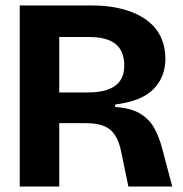

<svg xmlns="http://www.w3.org/2000/svg" viewBox="-20 -680 668 700"><path d="M52 0V-660H317Q364 -660 404.5 -652Q445 -644 478 -628.5Q511 -613 534.5 -590Q558 -567 570.5 -535.5Q583 -504 583 -465Q583 -434 572.5 -406Q562 -378 540 -355.5Q518 -333 483 -319Q448 -305 400 -299V-290Q458 -286 491.5 -265.5Q525 -245 543 -212Q561 -179 572 -136L608 0H448L422 -126Q415 -162 400.5 -185.5Q386 -209 360.5 -220Q335 -231 294 -231H196V0ZM196 -343H302Q366 -343 399.5 -367Q433 -391 433 -441Q433 -494 401.5 -519.5Q370 -545 306 -545H196Z"/></svg>

Font: Bricolage Grotesque 72pt
Style: Bold
Weight: 700
Designer: Mathieu Triay
Foundry: Atelier Triay
Version: Version 1.001;gftools[0.9.33.dev8+g029e19f]